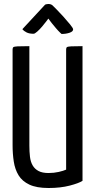

<svg xmlns="http://www.w3.org/2000/svg" viewBox="-20 -931 477 961"><path d="M223 10Q163 10 127 -7Q91 -24 73 -53.5Q55 -83 49 -122Q43 -161 43 -204V-683Q43 -692 47 -695Q51 -698 68 -699Q85 -700 127 -700V-202Q127 -172 130 -146.5Q133 -121 143.5 -103Q154 -85 173 -75Q192 -65 223 -65Q250 -65 274 -70.5Q298 -76 311 -82V-683Q311 -692 315 -695Q319 -698 336 -699Q353 -700 393 -700V-26Q375 -14 329 -2Q283 10 223 10ZM288 -761Q288 -761 279.5 -769Q271 -777 260 -790Q249 -803 238.5 -816Q228 -829 222 -838Q222 -838 213.5 -826.5Q205 -815 192 -799.5Q179 -784 166.5 -773Q154 -762 148 -762Q127 -762 113.5 -768.5Q100 -775 92 -785L206 -908Q214 -911 223 -911Q230 -911 236 -908.5Q242 -906 248 -899Q248 -899 263 -884Q278 -869 297 -848Q316 -827 331 -808.5Q346 -790 346 -784Q346 -773 328 -767Q310 -761 288 -761Z"/></svg>

Font: Yanone Kaffeesatz ExtraLight
Style: Regular
Weight: 400
Version: Version 2.003